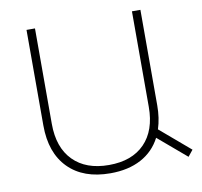

<svg xmlns="http://www.w3.org/2000/svg" viewBox="-83 -845 985 938"><g transform="rotate(-10 409.5 -376.5)"><path d="M780 -9 640 -128Q607 -64 543.5 -30Q480 4 391 4Q257 4 182.5 -71.5Q108 -147 108 -283V-757H150V-283Q150 -166 213.5 -101.5Q277 -37 391 -37Q505 -37 568 -101.5Q631 -166 631 -283V-757H673V-283Q673 -220 656 -167L805 -40Z"/></g></svg>

Font: Montserrat arm2 ExtraLight
Style: Regular
Weight: 275
Designer: Julieta Ulanovsky
Foundry: Julieta Ulanovsky
Version: Version 6.000